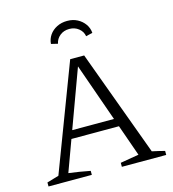

<svg xmlns="http://www.w3.org/2000/svg" viewBox="-123 -960 958 1062"><g transform="rotate(-15 355.5 -429.0)"><path d="M625 -40Q643 -36 661 -32Q679 -28 697 -23V0H443V-23L549 -41L344 -623H361L148 -43Q180 -39 210 -34Q240 -29 271 -23V0H23V-23L91 -43L321 -649H401ZM193 -221V-267H519V-221ZM359 -858Q392 -858 417.5 -844.5Q443 -831 459 -808.5Q475 -786 477 -758L439 -749Q435 -776 412.5 -794Q390 -812 359 -812Q327 -812 305 -794Q283 -776 278 -749L240 -758Q242 -786 257.5 -808.5Q273 -831 299.5 -844.5Q326 -858 359 -858Z"/></g></svg>

Font: Piazzolla 24pt Light
Style: Regular
Weight: 300
Designer: Juan Pablo del Peral
Foundry: Huerta Tipografica
Version: Version 2.005